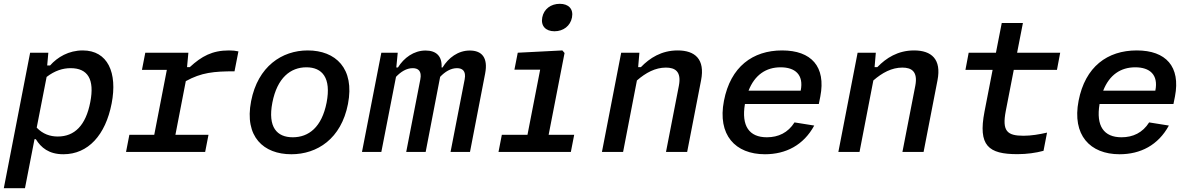

<svg xmlns="http://www.w3.org/2000/svg" viewBox="-21 -797 6241 1007"><path d="M564.5 -254C596 -416 544 -532.5 413 -532.5C339.5 -532.5 280.5 -497.5 241.5 -453.5H226.5L232.5 -520.5H137L-1 190H110L160 -67H167C194 -23 235 12 311.5 12C441.5 12 532.5 -89 564.5 -254ZM171.5 -127.5 223.5 -393.5C266.5 -426.5 308.5 -439.5 349.5 -439.5C439 -439.5 476 -381.5 452.5 -261.5C429 -139 370 -81 282 -81C241.5 -81 203.5 -94 171.5 -127.5Z M967 -520.5H741L723.5 -430.5H854L788 -90H657.5L640 0H1055L1072.5 -90H899L953.5 -371.5C1035.5 -416.5 1100 -423 1209 -423L1229.5 -527.5C1214.5 -531 1199 -532.5 1180 -532.5C1092 -532.5 1036.5 -502 974.5 -445H960Z M1804 -251.5C1840.5 -439 1738.5 -532.5 1593 -532.5C1458 -532.5 1331.5 -449 1296 -266.5C1259.5 -79 1362 12 1507 12C1642.5 12 1768.5 -69 1804 -251.5ZM1692 -259C1666.5 -129.5 1598 -77 1514.5 -77C1431.5 -77 1382.5 -129.5 1407.5 -259C1433 -389 1502.5 -444 1586 -444C1669 -444 1717 -389 1692 -259Z M2211.5 0 2287.5 -394C2312.5 -420.5 2343 -439.5 2375.5 -439.5C2402.5 -439.5 2425 -426.5 2416 -380.5L2342 0H2444L2523.5 -411.5C2539.5 -495 2506 -532 2443 -532C2381.5 -532 2331 -494 2300 -443H2295C2298.5 -503.5 2266 -532 2211 -532C2149.5 -532 2097.5 -494 2066 -443H2057.5L2065 -520.5H1979L1877.5 0H1979L2056 -394C2081 -420.5 2111 -439.5 2143.5 -439.5C2170.5 -439.5 2192.5 -426.5 2183.5 -380.5L2109.5 0Z M2593.5 0H2973L2990.5 -90H2856.5L2940 -519L2928.5 -532.5L2694.5 -520.5L2677 -431.5H2812L2745.5 -90H2611ZM2887 -633C2933.5 -633 2970.5 -661 2979 -705.5C2987.5 -750 2961 -777 2915 -777C2868.5 -777 2831.5 -750 2823 -705.5C2814.5 -661 2841 -633 2887 -633Z M3583 0 3656 -376C3677.5 -486.5 3624.5 -532.5 3533 -532.5C3448 -532.5 3386.5 -492.5 3340.5 -445H3326L3332.5 -520.5H3237L3136 0H3247L3319.5 -375C3366 -415.5 3416 -442.5 3471.5 -442.5C3519.5 -442.5 3554 -422.5 3539.5 -347L3472 0Z M3776 -268.5C3741 -89 3835.5 12 3991 12C4100.5 12 4193.5 -35.5 4249.5 -138.5L4146 -155C4112 -101 4061.5 -77 4001 -77C3908.5 -77 3866.5 -136 3886 -251.5H4273.5L4281.5 -291.5C4311.5 -447.5 4234.5 -532.5 4081 -532.5C3927 -532.5 3810.5 -447 3776 -268.5ZM3905 -321.5C3937.5 -404.5 3997 -444 4073 -444C4148.5 -444 4195.5 -406 4178.5 -321.5Z M4823 0 4896 -376C4917.5 -486.5 4864.5 -532.5 4773 -532.5C4688 -532.5 4626.5 -492.5 4580.5 -445H4566L4572.5 -520.5H4477L4376 0H4487L4559.5 -375C4606 -415.5 4656 -442.5 4711.5 -442.5C4759.5 -442.5 4794 -422.5 4779.5 -347L4712 0Z M5316.5 11.5C5364 11.5 5411.5 5 5452 -6L5470.5 -101.5C5429.5 -92 5387.5 -85 5347 -85C5260.5 -85 5234 -110 5254 -214.5L5296 -430.5H5522.5L5539.5 -520.5H5313.5L5344 -676.5H5233L5202.5 -520.5H5059.5L5042.5 -430.5H5185L5142.5 -211.5C5108 -33 5162.5 12 5316.5 11.5Z M5636 -268.5C5601 -89 5695.5 12 5851 12C5960.5 12 6053.5 -35.5 6109.5 -138.5L6006 -155C5972 -101 5921.5 -77 5861 -77C5768.5 -77 5726.5 -136 5746 -251.5H6133.5L6141.5 -291.5C6171.5 -447.5 6094.5 -532.5 5941 -532.5C5787 -532.5 5670.5 -447 5636 -268.5ZM5765 -321.5C5797.5 -404.5 5857 -444 5933 -444C6008.5 -444 6055.5 -406 6038.5 -321.5Z"/></svg>

Font: Monaspace Neon Medium
Style: Italic
Weight: 500
Italic angle: -11°
Designer: Riley Cran & the Lettermatic Team
Foundry: Lettermatic
Version: Version 1.200 (Monaspace Neon)